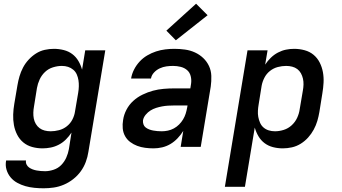

<svg xmlns="http://www.w3.org/2000/svg" viewBox="-20 -791 1840 1034"><path d="M215 223Q190 223 165 220.5Q140 218 117 211.5Q94 205 73 193.5Q52 182 37 164Q22 146 15 122.5Q8 99 13 73H120Q118 85 123 95Q128 105 136.5 111Q145 117 155.5 121Q166 125 177 127Q188 129 199.5 130Q211 131 223 131Q245 131 269 123Q293 115 310 97.5Q327 80 337 57.5Q347 35 351 12L365 -77Q352 -57 335 -40Q318 -23 297 -12Q276 -1 253.5 3.5Q231 8 209 8Q180 8 153 0.5Q126 -7 105.5 -24Q85 -41 72.5 -65.5Q60 -90 55 -117.5Q50 -145 51 -174Q52 -203 57 -232L74 -332Q78 -356 85 -380Q92 -404 104 -427Q116 -450 134 -469.5Q152 -489 174 -503Q196 -517 221 -522.5Q246 -528 270 -528Q297 -528 323 -521.5Q349 -515 369 -500Q389 -485 402 -463Q415 -441 422 -416L439 -520H547L456 27Q452 54 442 81Q432 108 415 131.5Q398 155 374.5 173.5Q351 192 324 203.5Q297 215 269.5 219Q242 223 215 223ZM253 -84Q275 -84 298 -90Q321 -96 340 -111Q359 -126 370 -147.5Q381 -169 384 -191L401 -291Q404 -308 404.5 -325.5Q405 -343 402.5 -359Q400 -375 393.5 -390Q387 -405 374.5 -415.5Q362 -426 346.5 -431Q331 -436 313 -436Q290 -436 265.5 -428.5Q241 -421 222.5 -403.5Q204 -386 193.5 -363Q183 -340 179 -317L163 -217Q160 -201 159.5 -184.5Q159 -168 162 -152.5Q165 -137 173 -123.5Q181 -110 193 -101Q205 -92 220.5 -88Q236 -84 253 -84Z M807 8Q784 8 761.5 5Q739 2 719 -5.5Q699 -13 681.5 -26Q664 -39 653.5 -58Q643 -77 641 -99.5Q639 -122 643 -145Q647 -173 661 -200Q675 -227 697.5 -247.5Q720 -268 748 -281.5Q776 -295 804 -302.5Q832 -310 861 -312.5Q890 -315 918 -315H1005L1009 -340Q1012 -361 1007 -381Q1002 -401 987.5 -413.5Q973 -426 953 -431Q933 -436 912 -436Q894 -436 876 -433.5Q858 -431 840.5 -423Q823 -415 809.5 -400.5Q796 -386 793 -368H686Q690 -393 702 -416.5Q714 -440 732 -459.5Q750 -479 773 -492.5Q796 -506 820.5 -514Q845 -522 870 -525Q895 -528 919 -528Q948 -528 976.5 -524Q1005 -520 1030 -508.5Q1055 -497 1074.5 -478.5Q1094 -460 1105.5 -435.5Q1117 -411 1118 -382.5Q1119 -354 1115 -325L1061 0H953L967 -86Q954 -65 936.5 -46.5Q919 -28 898 -15.5Q877 -3 853.5 2.5Q830 8 807 8ZM851 -84Q867 -84 884 -87.5Q901 -91 916.5 -99.5Q932 -108 944.5 -120.5Q957 -133 966 -148Q975 -163 980 -179Q985 -195 988 -212L990 -223H918Q902 -223 885.5 -222Q869 -221 853 -218Q837 -215 821 -210Q805 -205 790.5 -196Q776 -187 764.5 -173Q753 -159 750 -143Q749 -132 752.5 -121.5Q756 -111 764.5 -104.5Q773 -98 783.5 -94Q794 -90 805 -88Q816 -86 827.5 -85Q839 -84 851 -84ZM927 -574 876 -626 1036 -771 1098 -709Z M1191 215 1313 -520H1421L1408 -443Q1421 -463 1438.5 -480Q1456 -497 1477 -508Q1498 -519 1520 -523.5Q1542 -528 1564 -528Q1593 -528 1620.5 -520.5Q1648 -513 1668.5 -496Q1689 -479 1701.5 -454.5Q1714 -430 1719 -402.5Q1724 -375 1722.5 -346Q1721 -317 1716 -288L1700 -188Q1696 -164 1689 -140Q1682 -116 1669.5 -93Q1657 -70 1639.5 -50.5Q1622 -31 1599.5 -17Q1577 -3 1552 2.5Q1527 8 1503 8Q1476 8 1450.5 1.5Q1425 -5 1405 -20Q1385 -35 1372 -57Q1359 -79 1352 -104L1299 215ZM1461 -84Q1484 -84 1508 -91.5Q1532 -99 1551 -116.5Q1570 -134 1580.5 -157Q1591 -180 1594 -203L1611 -303Q1614 -319 1614.5 -335.5Q1615 -352 1611.5 -367.5Q1608 -383 1600.5 -396.5Q1593 -410 1581 -419Q1569 -428 1553.5 -432Q1538 -436 1521 -436Q1499 -436 1476 -430Q1453 -424 1434 -409Q1415 -394 1404 -372.5Q1393 -351 1389 -329L1373 -229Q1370 -212 1369 -194.5Q1368 -177 1371 -161Q1374 -145 1380.5 -130Q1387 -115 1399 -104.5Q1411 -94 1427 -89Q1443 -84 1461 -84Z"/></svg>

Font: Iosevka Aile Semibold Oblique
Style: Regular
Weight: 600
Italic angle: -9°
Designer: Belleve Invis
Foundry: Belleve Invis
Version: Version 31.1.0; ttfautohint (v1.8.4)